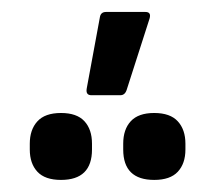

<svg xmlns="http://www.w3.org/2000/svg" viewBox="-20 -874 360 321"><path d="M132.8 -714.8Q123 -714.8 125 -726.1L147 -845.2Q148.4 -854 157.2 -854H223.1Q233.4 -854 230 -842.8L191.9 -724.1Q189 -714.8 181.2 -714.8ZM82 -573.2Q55.2 -573.2 42.5 -586.9Q29.8 -600.6 29.8 -624V-633.8Q29.8 -657.2 42.5 -671.1Q55.2 -685.1 82 -685.1Q108.4 -685.1 121.1 -671.4Q133.8 -657.7 133.8 -633.8V-624Q133.8 -573.2 82 -573.2ZM237.8 -573.2Q186 -573.2 186 -624V-633.8Q186 -657.7 198.7 -671.4Q211.4 -685.1 237.8 -685.1Q264.6 -685.1 277.3 -671.1Q290 -657.2 290 -633.8V-624Q290 -600.6 277.3 -586.9Q264.6 -573.2 237.8 -573.2Z"/></svg>

Font: Sofia Sans
Style: Regular
Weight: 400
Designer: Botio Nikoltchev, Ani Petrova
Foundry: lettersoup
Version: Version 4.100